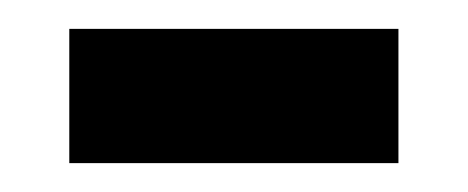

<svg xmlns="http://www.w3.org/2000/svg" viewBox="-20 -336 324 133"><path d="M28 -223V-316H256V-223Z"/></svg>

Font: Noto Sans Gujarati UI ExtraCondensed Medium
Style: Regular
Weight: 500
Width: 2
Designer: Jelle Bosma - Monotype Design Team, Universal Thirst
Foundry: Monotype Imaging Inc.
Version: Version 2.106; ttfautohint (v1.8.4.7-5d5b)